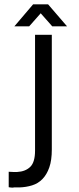

<svg xmlns="http://www.w3.org/2000/svg" viewBox="-20 -860 364 882"><path d="M114 -739 167 -799 220 -739H288L201 -840H132L46 -739ZM218 -173V-700H141V-168C141 -132.7 133.7 -107.8 119 -93.5C104.3 -79.2 84.3 -71.3 59 -70H40C33.3 -70 26.7 -70.3 20 -71V0C26.7 1.3 33 2 39 2C41 2 42.7 1.7 44 1H69C89.7 0.3 109.2 -2.8 127.5 -8.5C145.8 -14.2 161.7 -23.8 175 -37.5C188.3 -51.2 198.8 -69 206.5 -91C214.2 -113 218 -140.3 218 -173Z"/></svg>

Font: Bebas Neue Regular two
Style: Regular2
Weight: 400
Designer: Ryoichi Tsunekawa & LGV (GE)
Foundry: Free Software Foundation, Inc.
Version: Version 1.003 August 13, 2016